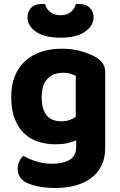

<svg xmlns="http://www.w3.org/2000/svg" viewBox="-20 -739 601 958"><path d="M360 -39Q340 -30 315 -24.5Q290 -19 258 -19Q213 -19 172.5 -31.5Q132 -44 102 -72Q72 -100 54 -145Q36 -190 36 -255Q36 -314 54 -359Q72 -404 105.5 -434.5Q139 -465 185.5 -480.5Q232 -496 289 -496Q345 -496 391.5 -481.5Q438 -467 464 -450Q483 -437 494 -420.5Q505 -404 505 -379V-2Q505 50 486 88Q467 126 433.5 150.5Q400 175 355 187Q310 199 258 199Q204 199 164.5 190Q125 181 102 167Q68 143 68 103Q68 82 77 64.5Q86 47 97 39Q125 55 161.5 66.5Q198 78 239 78Q295 78 327.5 58.5Q360 39 360 -6ZM285 -134Q309 -134 326.5 -140Q344 -146 358 -156V-361Q346 -366 331.5 -371Q317 -376 295 -376Q247 -376 217.5 -346.5Q188 -317 188 -254Q188 -220 195.5 -197Q203 -174 216 -160Q229 -146 246.5 -140Q264 -134 285 -134ZM282 -663Q313 -663 332.5 -678.5Q352 -694 358 -718Q363 -719 367 -719Q371 -719 376 -719Q411 -719 429 -699Q447 -679 447 -653Q447 -611 404.5 -581Q362 -551 282 -551Q201 -551 159 -581Q117 -611 117 -653Q117 -679 134.5 -699Q152 -719 188 -719Q193 -719 197 -719Q201 -719 206 -718Q211 -694 231 -678.5Q251 -663 282 -663Z"/></svg>

Font: Baloo Bhaina 2
Style: Bold
Weight: 700
Designer: Yesha Goshar, Manish Minz, Shuchita Grover and Ek Type
Foundry: Ek Type
Version: Version 1.640;hotconv 1.0.111;makeotfexe 2.5.65597; ttfautoh